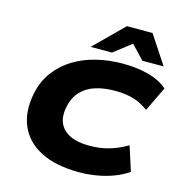

<svg xmlns="http://www.w3.org/2000/svg" viewBox="-134 -1069 1136 1202"><g transform="rotate(15 434.0 -468.5)"><path d="M486 12Q334 12 236.5 -38.5Q139 -89 100.5 -179.5Q62 -270 86 -390Q103 -473 148.5 -534Q194 -595 259.5 -635.5Q325 -676 406.5 -696Q488 -716 578 -716Q671 -716 745.5 -695.5Q820 -675 868 -633L791 -474Q742 -510 691 -524.5Q640 -539 575 -539Q502 -539 446 -521Q390 -503 354 -464Q318 -425 305 -364Q292 -300 311.5 -256Q331 -212 380 -188.5Q429 -165 504 -165Q572 -165 629.5 -181Q687 -197 749 -233L800 -74Q759 -46 709 -27Q659 -8 602 2Q545 12 486 12ZM354 -765 540 -949H706L827 -765H689L606 -853L492 -765Z"/></g></svg>

Font: Nunito Sans 10pt Expanded Black
Style: Italic
Weight: 900
Width: 7
Italic angle: -9°
Designer: Vernon Adams
Foundry: Vernon Adams
Version: Version 3.101;gftools[0.9.27]